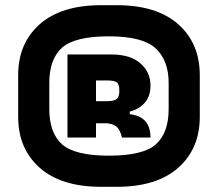

<svg xmlns="http://www.w3.org/2000/svg" viewBox="-20 -720 840 740"><path d="M350 -190V-510H240V-190ZM440 -370Q440 -347 430 -338.5Q420 -330 390 -330H340L330 -245H385Q412 -245 427.5 -233Q443 -221 450 -190H560Q560 -271 480 -280V-290Q514 -298 537 -323Q560 -348 560 -390Q560 -442 521 -476Q482 -510 410 -510H310V-410H390Q421 -410 430.5 -402.5Q440 -395 440 -370ZM430 -700H400V-580Q530 -580 580 -533.5Q630 -487 630 -400V-350H750V-430Q750 -553 667 -626.5Q584 -700 430 -700ZM430 0Q584 0 667 -73.5Q750 -147 750 -270V-350H630V-300Q630 -208 581 -164Q532 -120 400 -120V0ZM370 -700Q216 -700 133 -626.5Q50 -553 50 -430V-350H170V-400Q170 -492 219 -536Q268 -580 400 -580V-700ZM370 0H400V-120Q268 -120 219 -164Q170 -208 170 -300V-350H50V-270Q50 -147 133 -73.5Q216 0 370 0Z"/></svg>

Font: Millimetre
Style: Bold
Weight: 800
Designer: Jérémy Landes
Version: Version 1.0